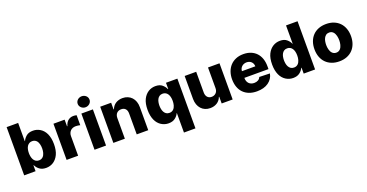

<svg xmlns="http://www.w3.org/2000/svg" viewBox="-39 -1646 5195 2721"><g transform="rotate(-20 2558.5 -285.5)"><path d="M228.7 -727.3V-452.1H232.2Q240.1 -471.2 253 -488.1Q266 -505 285.2 -521.3Q321.7 -552.6 386.7 -552.6Q415.5 -552.6 441.9 -545.3Q468.4 -538 493.3 -522.7Q517.8 -507.8 538.2 -484.7Q558.6 -461.6 573.2 -430.6Q587.7 -399.5 595.7 -359.9Q603.7 -320.3 603.7 -272.4Q603.7 -179 574.6 -117.2Q560 -86.3 540 -62.9Q519.9 -39.4 495.7 -23.6Q471.6 -7.8 443.7 0Q415.8 7.8 385.7 7.8Q324.6 7.8 286.6 -21.7Q248.9 -50.8 232.2 -88.4H226.9V0H55V-727.3ZM225.1 -272.7Q225.1 -248.6 229.9 -222.8Q234.7 -197.1 246.1 -176Q257.5 -154.8 277 -141.2Q296.5 -127.5 325.6 -127.5Q345.5 -127.5 360.4 -133.7Q375.4 -139.9 386.5 -150.7Q397.7 -161.6 405.2 -176Q412.6 -190.3 417.1 -206.5Q421.5 -222.7 423.5 -239.7Q425.4 -256.7 425.4 -272.7Q425.4 -289.1 423.5 -305.9Q421.5 -322.8 417.1 -339Q412.6 -355.1 405.2 -369.3Q397.7 -383.5 386.5 -394Q375.4 -404.5 360.3 -410.7Q345.2 -416.9 325.6 -416.9Q301.8 -416.9 283.2 -407Q264.6 -397 251.6 -378.4Q238.6 -359.7 231.9 -333.1Q225.1 -306.5 225.1 -272.7Z M695 0V-545.5H863.6V-446H869.3Q884.2 -500 918 -526.5Q951.7 -552.9 996.4 -552.9Q1021.3 -552.9 1045.1 -546.5V-395.6Q1038.7 -397.7 1030.4 -399.5Q1022 -401.3 1012.6 -402.3Q1003.2 -403.4 994 -404.1Q984.7 -404.8 976.9 -404.8Q953.1 -404.8 933.1 -396.8Q913 -388.8 898.8 -374.5Q884.6 -360.1 876.6 -340.2Q868.6 -320.3 868.6 -296.2V0Z M1116.1 0V-545.5H1289.8V0ZM1114 -692.1Q1114 -710.2 1121.4 -725.5Q1128.9 -740.8 1141.2 -751.8Q1153.4 -762.8 1169.6 -768.8Q1185.7 -774.9 1203.1 -774.9Q1220.9 -774.9 1236.9 -768.8Q1252.8 -762.8 1265.3 -752Q1277.7 -741.1 1285 -725.9Q1292.3 -710.6 1292.3 -692.1Q1292.3 -674 1285 -658.7Q1277.7 -643.5 1265.3 -632.5Q1252.8 -621.4 1236.9 -615.2Q1220.9 -609 1203.1 -609Q1185.7 -609 1169.6 -615.2Q1153.4 -621.4 1141.2 -632.5Q1128.9 -643.5 1121.4 -658.7Q1114 -674 1114 -692.1Z M1399.9 -545.5H1565V-445.3H1571Q1580.3 -470.2 1595.9 -490.1Q1611.5 -509.9 1632.8 -523.8Q1654.1 -537.6 1680.4 -545.1Q1706.7 -552.6 1736.9 -552.6Q1779.8 -552.6 1814.8 -537.8Q1849.8 -523.1 1874.6 -496.3Q1899.5 -469.5 1913 -431.6Q1926.5 -393.8 1926.1 -347.7V0H1752.5V-313.6Q1752.8 -360.4 1729.9 -385.3Q1707 -410.2 1665.1 -410.2Q1644.5 -410.2 1627.7 -403.4Q1610.8 -396.7 1598.7 -383.9Q1586.6 -371.1 1580.1 -352.8Q1573.5 -334.5 1573.5 -311.1V0H1399.9Z M2015.3 -272.4Q2015.3 -369.3 2045.8 -430.8Q2061.1 -461.6 2081.5 -484.6Q2101.9 -507.5 2126.1 -522.5Q2150.2 -537.6 2177.2 -545.1Q2204.2 -552.6 2232.6 -552.6Q2297.9 -552.6 2334.5 -521.3Q2371.4 -490.1 2386.7 -452.1H2392V-545.5H2563.9V204.5H2390.3V-88.4H2386.7Q2370.4 -50.8 2332.7 -21.7Q2294.7 7.8 2233.3 7.8Q2203.1 7.8 2176 -0.2Q2148.8 -8.2 2123.9 -23.8Q2099.1 -39.4 2079 -62.9Q2058.9 -86.3 2044.7 -117.4Q2030.5 -148.4 2022.9 -187.3Q2015.3 -226.2 2015.3 -272.4ZM2293.7 -127.5Q2313.2 -127.5 2328.3 -133.7Q2343.4 -139.9 2354.6 -150.7Q2365.8 -161.6 2373.4 -176Q2381 -190.3 2385.7 -206.5Q2390.3 -222.7 2392.2 -239.7Q2394.2 -256.7 2394.2 -272.7Q2394.2 -306.5 2387.4 -333.1Q2380.7 -359.7 2367.7 -378.4Q2354.8 -397 2336.1 -407Q2317.5 -416.9 2293.7 -416.9Q2264.2 -416.9 2244.9 -403.6Q2225.5 -390.3 2214.1 -369.3Q2202.8 -348.4 2198.2 -322.8Q2193.5 -297.2 2193.5 -272.7Q2193.5 -248.6 2198.2 -222.8Q2202.8 -197.1 2214.1 -176Q2225.5 -154.8 2244.9 -141.2Q2264.2 -127.5 2293.7 -127.5Z M2674 -545.5H2847.7V-231.9Q2847.7 -209.5 2853.9 -191.9Q2860.1 -174.4 2871.3 -161.9Q2882.5 -149.5 2898.4 -142.9Q2914.4 -136.4 2933.9 -136.4Q2972.3 -136.4 2999.3 -162.3Q3025.9 -187.9 3025.9 -235.4V-545.5H3199.2V0H3033.7V-101.6H3028.1Q3019.2 -76.7 3003.6 -56.5Q2987.9 -36.2 2966.6 -22.2Q2945.3 -8.2 2918.9 -0.5Q2892.4 7.1 2861.5 7.1Q2819.2 7.1 2784.8 -7.6Q2750.4 -22.4 2725.9 -49.4Q2701.3 -76.3 2687.9 -114Q2674.4 -151.6 2674 -197.8Z M3559.3 -552.6Q3621.8 -552.6 3671 -532.7Q3720.2 -512.8 3754.1 -476.4Q3788 -440 3805.8 -388.7Q3823.5 -337.4 3823.5 -274.1V-230.8H3459.9V-226.2Q3459.9 -201.3 3467.3 -180.9Q3474.8 -160.5 3488.6 -146Q3502.5 -131.4 3522.5 -123.2Q3542.6 -115.1 3567.8 -115.1Q3602.3 -115.1 3627.3 -129.4Q3652.3 -143.8 3662.3 -170.8L3821.7 -166.2Q3806.8 -86.3 3739.3 -38Q3671.9 10.3 3564.6 10.3Q3499.3 10.3 3448.2 -9.4Q3397 -29.1 3361.5 -65.5Q3326 -101.9 3307.4 -153.9Q3288.7 -206 3288.7 -270.6Q3288.7 -331.3 3307 -383Q3325.3 -434.7 3359.9 -472.3Q3394.5 -509.9 3444.8 -531.2Q3495 -552.6 3559.3 -552.6ZM3459.9 -331.7H3661.9Q3661.6 -353.3 3654.1 -370.9Q3646.7 -388.5 3633.5 -401.1Q3620.4 -413.7 3602.3 -420.5Q3584.2 -427.2 3562.9 -427.2Q3542.3 -427.2 3523.8 -420.3Q3505.3 -413.4 3491.3 -400.7Q3477.3 -388.1 3468.9 -370.6Q3460.6 -353 3459.9 -331.7Z M3893.8 -272.4Q3893.8 -369.3 3924.4 -430.8Q3939.6 -461.6 3960 -484.6Q3980.5 -507.5 4004.6 -522.5Q4028.8 -537.6 4055.8 -545.1Q4082.7 -552.6 4111.2 -552.6Q4176.5 -552.6 4213.1 -521.3Q4250 -490.1 4265.3 -452.1H4268.8V-727.3H4442.5V0H4270.6V-88.4H4265.3Q4248.9 -50.8 4211.3 -21.7Q4173.3 7.8 4111.9 7.8Q4081.7 7.8 4054.5 -0.2Q4027.3 -8.2 4002.5 -23.8Q3977.6 -39.4 3957.6 -62.9Q3937.5 -86.3 3923.3 -117.4Q3909.1 -148.4 3901.5 -187.3Q3893.8 -226.2 3893.8 -272.4ZM4172.2 -127.5Q4191.8 -127.5 4206.9 -133.7Q4221.9 -139.9 4233.1 -150.7Q4244.3 -161.6 4252 -176Q4259.6 -190.3 4264.2 -206.5Q4268.8 -222.7 4270.8 -239.7Q4272.7 -256.7 4272.7 -272.7Q4272.7 -306.5 4266 -333.1Q4259.2 -359.7 4246.3 -378.4Q4233.3 -397 4214.7 -407Q4196 -416.9 4172.2 -416.9Q4142.8 -416.9 4123.4 -403.6Q4104 -390.3 4092.7 -369.3Q4081.3 -348.4 4076.7 -322.8Q4072.1 -297.2 4072.1 -272.7Q4072.1 -248.6 4076.7 -222.8Q4081.3 -197.1 4092.7 -176Q4104 -154.8 4123.4 -141.2Q4142.8 -127.5 4172.2 -127.5Z M4531.6 -271Q4531.6 -333.5 4550.2 -385.1Q4568.9 -436.8 4604.2 -474.1Q4639.6 -511.4 4690.9 -532Q4742.2 -552.6 4807.2 -552.6Q4871.4 -552.6 4922.6 -532.1Q4973.7 -511.7 5009.2 -474.8Q5044.7 -437.9 5063.7 -385.8Q5082.7 -333.8 5082.7 -271Q5082.7 -208.1 5063.7 -156.2Q5044.7 -104.4 5009.2 -67.5Q4973.7 -30.5 4922.6 -10.1Q4871.4 10.3 4807.2 10.3Q4744.3 10.3 4693.4 -9.6Q4642.4 -29.5 4606.4 -66.1Q4570.3 -102.6 4551 -154.7Q4531.6 -206.7 4531.6 -271ZM4808.2 -120.7Q4827.8 -120.7 4842.5 -127.7Q4857.2 -134.6 4868.1 -146.3Q4878.9 -158 4886.2 -173.3Q4893.5 -188.6 4897.9 -205.4Q4902.3 -222.3 4904.1 -239.5Q4905.9 -256.7 4905.9 -272Q4905.9 -287.6 4904.1 -304.9Q4902.3 -322.1 4898.1 -339Q4893.8 -355.8 4886.5 -371.3Q4879.3 -386.7 4868.4 -398.4Q4857.6 -410.2 4842.7 -417.1Q4827.8 -424 4808.2 -424Q4778.4 -424 4759.1 -409.3Q4739.7 -394.5 4728.5 -372Q4717.3 -349.4 4712.9 -322.8Q4708.5 -296.2 4708.5 -272Q4708.5 -256 4710.4 -238.6Q4712.4 -221.2 4716.8 -204.4Q4721.2 -187.5 4728.7 -172.4Q4736.2 -157.3 4747.2 -145.8Q4758.2 -134.2 4773.3 -127.5Q4788.4 -120.7 4808.2 -120.7Z"/></g></svg>

Font: Inter P Extra Bold
Style: Regular
Weight: 800
Designer: Rasmus Andersson
Foundry: rsms
Version: Version 3.018;git-588b23468